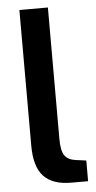

<svg xmlns="http://www.w3.org/2000/svg" viewBox="-54 -797 415 832"><g transform="rotate(-5 153.0 -380.5)"><path d="M63 -173V-763H187V-190Q187 -139 202 -118.5Q217 -98 250 -94L295 -88V2H222Q141 2 102 -39.5Q63 -81 63 -173Z"/></g></svg>

Font: Exo SemiBold
Style: Regular
Weight: 600
Designer: Natanael Gama
Foundry: Natanael Gama
Version: Version 1.500